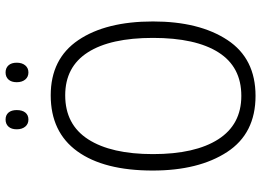

<svg xmlns="http://www.w3.org/2000/svg" viewBox="-144 -783 937 689"><g transform="rotate(-90 324.5 -438.5)"><path d="M325 10Q190 10 123.5 -92Q57 -194 57 -359Q57 -534 126 -629.5Q195 -725 327 -725Q458 -725 525 -626Q592 -527 592 -358Q592 -192 525.5 -91Q459 10 325 10ZM325 -41Q429 -41 481 -123Q533 -205 533 -358Q533 -511 481 -592Q429 -673 327 -673Q222 -673 169 -590.5Q116 -508 116 -358Q116 -207 169 -124Q222 -41 325 -41ZM240 -887Q256 -887 265 -876.5Q274 -866 274 -847Q274 -827 265 -816Q256 -805 240 -805Q224 -805 214.5 -816.5Q205 -828 205 -847Q205 -866 214.5 -876.5Q224 -887 240 -887ZM409 -887Q425 -887 434.5 -876.5Q444 -866 444 -847Q444 -828 434.5 -816.5Q425 -805 409 -805Q393 -805 383.5 -816.5Q374 -828 374 -847Q374 -866 383.5 -876.5Q393 -887 409 -887Z"/></g></svg>

Font: Noto Sans UI NarrowLight
Style: Regular
Weight: 300
Width: 4
Designer: Monotype Design Team
Foundry: Monotype Imaging Inc.
Version: Version 1.001